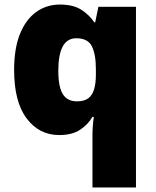

<svg xmlns="http://www.w3.org/2000/svg" viewBox="-20 -583 683 843"><path d="M386 11Q386 -9 387.5 -29.5Q389 -50 392 -70H386Q367 -37 332 -13.5Q297 10 240 10Q152 10 97 -63Q42 -136 42 -276Q42 -370 67.5 -433.5Q93 -497 138.5 -530Q184 -563 243 -563Q301 -563 336.5 -540.5Q372 -518 394 -485H398L412 -553H577V240H386ZM318 -138Q349 -138 367 -151Q385 -164 393 -190.5Q401 -217 401 -256V-279Q401 -344 383.5 -379.5Q366 -415 315 -415Q275 -415 255.5 -379Q236 -343 236 -273Q236 -201 256 -169.5Q276 -138 318 -138Z"/></svg>

Font: Noto Sans Devanagari Black
Style: Regular
Weight: 900
Version: Version 2.003